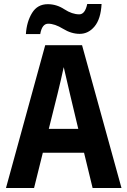

<svg xmlns="http://www.w3.org/2000/svg" viewBox="-20 -944 640 964"><path d="M182 -773Q191 -825 222 -825Q255 -825 296.5 -799.5Q338 -774 380 -774Q424 -774 455 -811.5Q486 -849 490 -924H418Q407 -872 378 -872Q342 -872 303 -897.5Q264 -923 220 -923Q168 -923 141 -879Q114 -835 110 -773ZM269 -473Q277 -507 285 -540Q293 -573 300 -607Q308 -573 315.5 -540Q323 -507 331 -473L373 -297H225ZM445 0H590L392 -717H207L10 0H151L195 -177H402Z"/></svg>

Font: Noto Sans Mono UI
Style: Bold
Weight: 700
Designer: Monotype Design team
Foundry: Monotype Imaging Inc.
Version: 1.000